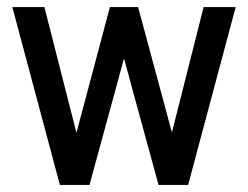

<svg xmlns="http://www.w3.org/2000/svg" viewBox="-20 -525 704 545"><path d="M468 -149 558 -505H649L514 0H430L332 -359L234 0H150L15 -505H106L197 -148L292 -505H372Z"/></svg>

Font: Akshar
Style: Regular
Weight: 400
Designer: Tall Chai
Foundry: Tall Chai
Version: Version 1.000